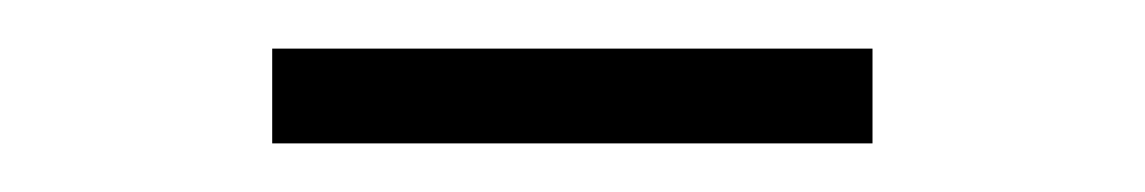

<svg xmlns="http://www.w3.org/2000/svg" viewBox="-20 -735 471 79"><path d="M339 -715V-676H92V-715Z"/></svg>

Font: Bitter Thin Light
Style: Regular
Weight: 300
Version: Version 2.002